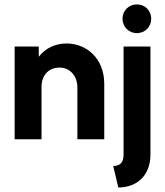

<svg xmlns="http://www.w3.org/2000/svg" viewBox="-20 -626 741 863"><path d="M595.1 -477.1C631.9 -477.1 659.7 -505.6 659.7 -541.7C659.7 -578.5 631.9 -606.2 595.1 -606.2C559 -606.2 530.6 -578.5 530.6 -541.7C530.6 -505.6 559 -477.1 595.1 -477.1ZM45.8 0H166.7V-234.7C166.7 -295.1 205.6 -322.2 247.2 -322.2C298.6 -322.2 327.8 -279.9 327.8 -233.3V0H448.6V-249.3C448.6 -364.6 367.4 -430.6 279.2 -430.6C229.2 -430.6 184 -409.7 154.2 -370.8V-416.7H45.8ZM511.8 216.7C595.8 216.7 656.2 162.5 656.2 68.8V-416.7H535.4V68.8C535.4 104.9 519.4 120.1 488.9 120.1Z"/></svg>

Font: Afacad
Style: Bold
Weight: 700
Designer: Kristian Moeller
Foundry: Dicotype
Version: Version 1.000